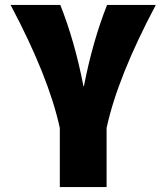

<svg xmlns="http://www.w3.org/2000/svg" viewBox="-20 -540 676 780"><path d="M413 220H223V-20Q178 -228 23 -520H225Q284 -371 319 -190H321Q356 -371 415 -520H613Q458 -228 413 -20Z"/></svg>

Font: M PLUS 1p Black
Style: Regular
Weight: 900
Version: Version 1.061